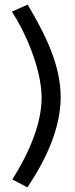

<svg xmlns="http://www.w3.org/2000/svg" viewBox="-20 -764 323 826"><path d="M98 42C182 -83 241 -217 241 -346C241 -482 178 -611 99 -744L31 -714C82 -638 159 -474 159 -343C159 -238 110 -113 33 8Z"/></svg>

Font: FIGSv2-sans-serif Medium
Style: Regular
Weight: 500
Designer: Matt McInerney, Pablo Impallari, Rodrigo Fuenzalida,Mirko Velimirovic
Foundry: Matt McInerney, Pablo Impallari, Rodrigo Fuenzalida
Version: Version 4.021;hotconv 1.0.109;makeotfexe 2.5.65596